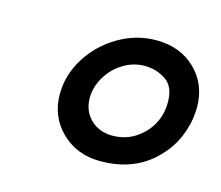

<svg xmlns="http://www.w3.org/2000/svg" viewBox="-58 -803 526 456"><g transform="rotate(15 205.0 -575.0)"><path d="M408 -575Q410 -593 410 -601Q410 -658 372.5 -694.5Q335 -731 276 -731Q227 -731 183.5 -705.5Q140 -680 113.5 -638Q87 -596 87 -548Q87 -493 125 -456Q163 -419 221 -419Q297 -419 347 -463Q397 -507 408 -575ZM340 -596Q340 -549 308.5 -517Q277 -485 233 -485Q200 -485 179 -505.5Q158 -526 158 -558Q158 -585 173 -610Q188 -635 212.5 -650Q237 -665 265 -665Q294 -665 317 -649.5Q340 -634 340 -596Z"/></g></svg>

Font: Geom Medium
Style: Italic
Weight: 500
Italic angle: -10°
Version: Version 1.102